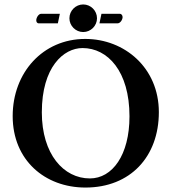

<svg xmlns="http://www.w3.org/2000/svg" viewBox="-20 -833 770 863"><path d="M694 -329C694 -528 540 -658 363 -658C173 -658 37 -507 37 -311C37 -113 182 10 364 10C566 10 694 -129 694 -329ZM351 -617C464 -617 562 -513 562 -310C562 -136 485 -31 384 -31C266 -31 168 -140 168 -328C168 -532 266 -617 351 -617ZM292 -751C292 -717 320 -689 354 -689C388 -689 416 -717 416 -751C416 -785 388 -813 354 -813C320 -813 292 -785 292 -751ZM240 -728 249 -771H165C153 -771 143 -753 143 -742C143 -735 146 -728 155 -728ZM436 -771 427 -728H508C521 -728 531 -745 531 -756C531 -763 527 -771 518 -771Z"/></svg>

Font: Libertinus Serif Semibold
Style: Regular
Weight: 600
Designer: Philipp H. Poll, Khaled Hosny
Foundry: Caleb Maclennan
Version: Version 7.050;RELEASE